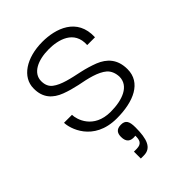

<svg xmlns="http://www.w3.org/2000/svg" viewBox="-185 -496 767 767"><g transform="rotate(-45 198.0 -113.0)"><path d="M194 10C289 10 363 -23 363 -99C363 -156 333 -186 291 -203C270 -211 247 -218 224 -223C177 -233 132 -242 105 -263C92 -273 85 -288 85 -309C85 -354 134 -378 197 -378C249 -378 322 -361 317 -281H361C366 -388 273 -417 200 -417C108 -417 43 -373 43 -310C42 -257 71 -228 113 -212C134 -204 156 -198 179 -193C226 -184 271 -174 298 -151C311 -139 318 -122 319 -101C319 -48 262 -26 195 -26C98 -26 77 -102 77 -127H32C32 -97 61 10 194 10ZM165 191C208 191 221 153 221 88C221 52 212 39 187 39C160 39 153 55 153 74C153 103 168 115 197 111C197 132 195 152 163 152H148V191Z"/></g></svg>

Font: OSH Darker Grotesque
Style: Regular
Weight: 400
Designer: Gabriel Lam
Foundry: TypeRant
Version: Version 1.000;Glyphs 3.1.1 (3148)